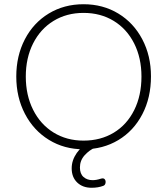

<svg xmlns="http://www.w3.org/2000/svg" viewBox="-20 -698 791 908"><path d="M57 -336Q57 -434 97.5 -512Q138 -590 210.5 -634Q283 -678 375 -678Q467 -678 539.5 -634Q612 -590 653 -512Q694 -434 694 -337Q694 -236 653 -157.5Q612 -79 539.5 -35.5Q467 8 375 8Q284 8 211.5 -36.5Q139 -81 98 -159.5Q57 -238 57 -336ZM649 -336Q649 -424 614.5 -492.5Q580 -561 518 -599Q456 -637 375 -637Q295 -637 233 -599Q171 -561 136.5 -492.5Q102 -424 102 -336Q102 -248 136.5 -179Q171 -110 233 -71.5Q295 -33 375 -33Q456 -33 518 -70.5Q580 -108 614.5 -177Q649 -246 649 -336ZM319 98Q319 60 343 25.5Q367 -9 409 -31L430 0Q402 12 380 36.5Q358 61 358 94Q358 124 375 139Q392 154 418 154Q436 154 457 147Q470 143 475.5 150Q481 157 479 167.5Q477 178 468 181Q444 190 413 190Q371 190 345 165Q319 140 319 98Z"/></svg>

Font: SN Pro Thin
Style: Regular
Weight: 200
Designer: Tobias Whetton
Foundry: Supernotes
Version: Version 1.003;Glyphs 3.3 (3324)